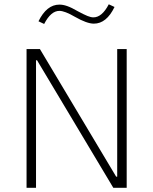

<svg xmlns="http://www.w3.org/2000/svg" viewBox="-20 -891 727 911"><path d="M536.1 -52.7H531.2L169.4 -658.2H106V0H150.9V-605H155.8L517.6 0H581.1V-658.2H536.1ZM189.5 -777.3C210.9 -818.8 234.9 -839.4 261.7 -839.4C278.8 -839.4 303.2 -830.1 335.9 -811C373.5 -789.6 403.3 -778.8 425.3 -778.8C465.3 -778.8 498 -805.2 523.4 -857.9L496.1 -870.6C474.6 -829.1 450.2 -808.6 423.3 -808.6C407.2 -808.6 388.2 -816.9 350.6 -836.9C308.1 -861.8 283.7 -869.1 261.7 -869.1C221.7 -869.1 188.5 -842.8 162.6 -790Z"/></svg>

Font: Estedad ExtraLight
Style: Regular
Weight: 200
Designer: Amin Abedi
Version: Version 7.3